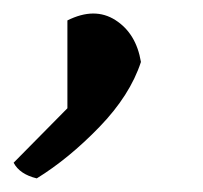

<svg xmlns="http://www.w3.org/2000/svg" viewBox="-73 -133 298 282"><path d="M134 -42Q118 7 73 53.5Q28 100 -19 129Q-44 123 -53 106L26 26V-103Q66 -123 96.5 -103.5Q127 -84 134 -42Z"/></svg>

Font: Tillana
Style: Regular
Weight: 400
Designer: Lipi Raval (Devanagari, Latin), Jonny Pinhorn (Latin)
Foundry: Indian Type Foundry
Version: Version 2.003;PS 1.0;hotconv 1.0.79;makeotf.lib2.5.61930; tt